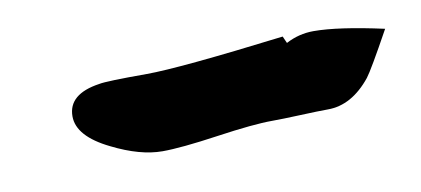

<svg xmlns="http://www.w3.org/2000/svg" viewBox="-30 -448 540 246"><g transform="rotate(-10 240.0 -325.0)"><path d="M167 -266Q138 -266 102 -284Q61 -304 61 -330Q61 -359 102 -365Q111 -367 164 -367Q206 -367 344 -384L348 -375Q365 -384 384 -384Q416 -384 475 -371Q448 -322 441 -313Q416 -282 385 -282Q373 -282 349 -281Q325 -280 312 -280Q288 -280 239.5 -273Q191 -266 167 -266Z"/></g></svg>

Font: Wortlaut AH
Style: SemiBold
Weight: 600
Designer: Andreas Höfeld
Foundry: Fontgrube AH
Version: Version 2.59